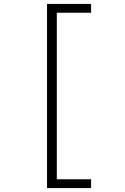

<svg xmlns="http://www.w3.org/2000/svg" viewBox="-20 -850 640 980"><path d="M445 110H220V-830H445V-785H270V65H445Z"/></svg>

Font: JetBrains Mono Extra Light
Style: Regular
Weight: 200
Monospace: yes
Designer: Philipp Nurullin, Konstantin Bulenkov
Foundry: JetBrains
Version: 2.002